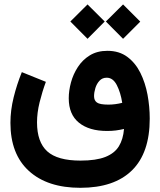

<svg xmlns="http://www.w3.org/2000/svg" viewBox="-20 -645 742 889"><path d="M470.2 -545.4 549.8 -624.5 629.4 -544.9 549.8 -465.3ZM305.7 -545.4 385.3 -624.5 464.8 -545.4 385.3 -465.3ZM192.4 -266.1Q175.3 -219.7 163.3 -171.1Q151.4 -122.6 151.4 -78.6Q151.4 12.7 198.7 55.7Q246.1 98.6 352.5 98.6Q424.8 98.6 467.5 81.8Q510.3 64.9 530.3 32.5Q550.3 0 554.2 -47.9Q535.6 -43.5 516.6 -41Q497.6 -38.6 475.6 -38.6Q392.6 -38.6 345.5 -76.9Q298.3 -115.2 298.3 -189.9Q298.3 -225.1 308.6 -263.2Q318.8 -301.3 340.6 -334.7Q362.3 -368.2 396.2 -388.9Q430.2 -409.7 477.5 -409.7Q531.7 -409.7 569.3 -381.8Q606.9 -354 629.9 -307.9Q652.8 -261.7 663.1 -206.3Q673.3 -150.9 673.3 -95.7Q673.3 63 591.1 143.8Q508.8 224.6 352.1 224.6Q199.7 224.6 114 146.7Q28.3 68.8 28.3 -76.2Q28.3 -134.3 43.2 -194.3Q58.1 -254.4 81.1 -311ZM545.9 -168.9Q538.6 -216.3 521 -250.7Q503.4 -285.2 474.1 -285.2Q453.6 -285.2 440.7 -271.2Q427.7 -257.3 421.6 -237.3Q415.5 -217.3 415.5 -199.7Q415.5 -179.7 429 -170.2Q442.4 -160.6 481.9 -160.6Q513.2 -160.6 545.9 -168.9Z"/></svg>

Font: Vazir FD-UI
Style: Bold-FD-UI
Weight: 700
Designer: Saber Rastikerdar
Foundry: Saber Rastikerdar
Version: Version 30.0.0